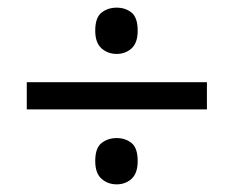

<svg xmlns="http://www.w3.org/2000/svg" viewBox="-20 -603 612 502"><path d="M285 -462Q262 -462 245.5 -476.5Q229 -491 229 -523Q229 -557 245.5 -570Q262 -583 285 -583Q308 -583 324 -570Q340 -557 340 -523Q340 -491 324 -476.5Q308 -462 285 -462ZM50 -317V-388H521V-317ZM285 -121Q262 -121 245.5 -135.5Q229 -150 229 -182Q229 -216 245.5 -229Q262 -242 285 -242Q308 -242 324 -229Q340 -216 340 -182Q340 -150 324 -135.5Q308 -121 285 -121Z"/></svg>

Font: Noto Sans Takri
Style: Regular
Weight: 400
Designer: Monotype Design Team
Foundry: Monotype Imaging Inc.
Version: Version 2.003; ttfautohint (v1.8.4.7-5d5b)